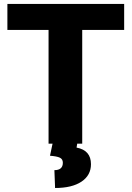

<svg xmlns="http://www.w3.org/2000/svg" viewBox="-20 -731 670 977"><path d="M611.8 -578.6H398.4V0H227.1V-578.6H17.6V-710.9H611.8ZM374.5 -9.8 369.6 20Q442.9 33.7 442.9 104.5Q442.9 161.1 394.5 193.4Q346.2 225.6 260.3 225.6L256.8 134.8Q299.8 134.8 299.8 97.2Q299.8 78.6 284.4 71.3Q269 64 234.4 61.5L249.5 -9.8Z"/></svg>

Font: Roboto Black
Style: Regular
Weight: 900
Designer: Google
Version: Version 2.134; 2016